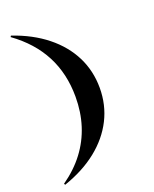

<svg xmlns="http://www.w3.org/2000/svg" viewBox="-146 -713 760 949"><g transform="rotate(-20 234.0 -238.5)"><path d="M29.8 154 25.8 147.6Q93.5 100 137.9 41.1Q182.3 -17.7 204.4 -87.5Q226.6 -157.3 226.6 -237.9Q226.6 -358.9 176.6 -455.2Q126.6 -551.6 25.8 -624.2L29.8 -630.6Q133.1 -595.2 205.6 -537.1Q278.2 -479 316.1 -403.2Q354 -327.4 354 -237.9Q354 -148.4 315.7 -72.6Q277.4 3.2 205.2 60.9Q133.1 118.5 29.8 154Z"/></g></svg>

Font: Playfair 144pt SemiExpanded Black
Style: Regular
Weight: 900
Width: 6
Designer: Claus Eggers Sørensen
Foundry: Claus Eggers Sørensen
Version: Version 2.203